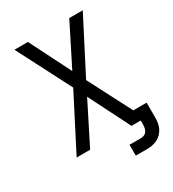

<svg xmlns="http://www.w3.org/2000/svg" viewBox="-212 -852 1024 1134"><g transform="rotate(-30 300.0 -285.0)"><path d="M375 165V91H453Q464 91 475 86.5Q486 82 492.5 72.5Q499 63 501.5 51.5Q504 40 504 29V0H441L300 -280L159 0H67L256 -368L67 -735H159L300 -455L441 -735H533L344 -368L496 -74H587V29Q587 47 584 65Q581 83 573 99Q565 115 552 128.5Q539 142 523 150Q507 158 489 161.5Q471 165 453 165Z"/></g></svg>

Font: Iosevka Custom Extended
Style: Regular
Weight: 400
Width: 7
Monospace: yes
Designer: Belleve Invis
Foundry: Belleve Invis
Version: Version 11.2.4; ttfautohint (v1.8.4)